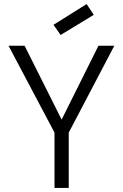

<svg xmlns="http://www.w3.org/2000/svg" viewBox="-20 -924 604 944"><path d="M22 -699H101L283 -336L464 -699H542L318 -272V0H248V-272ZM441 -851 278 -752 243 -802 406 -904Z"/></svg>

Font: SVN-Poppins Light
Style: Regular
Weight: 300
Designer: Ninad Kale (Devanagari), Jonny Pinhorn (Latin)
Foundry: Indian Type Foundry
Version: Version 3.002 2017; ttfautohint (v1.8.3)